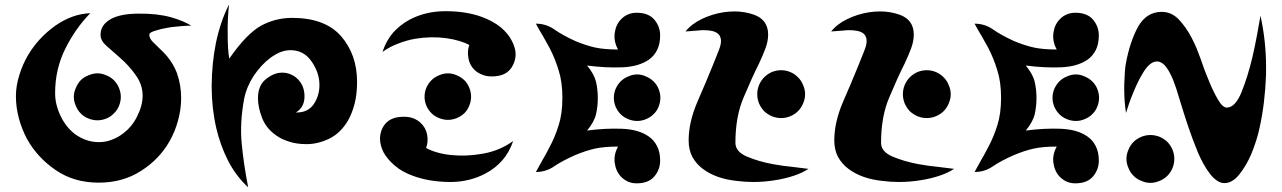

<svg xmlns="http://www.w3.org/2000/svg" viewBox="-20 -803 5622 842"><path d="M818.4 -690.4Q799.8 -690.4 775.4 -688.5Q751 -686.5 727.5 -683.6Q690.4 -677.7 663.1 -668.9Q634.8 -661.1 634.8 -651.4Q634.8 -632.8 653.3 -616.2Q671.9 -598.6 694.3 -576.2Q736.3 -534.2 755.9 -482.4Q774.4 -430.7 774.4 -373Q774.4 -323.2 760.7 -274.4Q748 -226.6 723.6 -183.6Q678.7 -104.5 598.6 -53.7Q518.6 -2 413.1 -2Q303.7 -2 223.6 -57.6Q143.6 -112.3 98.6 -193.4Q75.2 -237.3 62.5 -285.2Q49.8 -333 49.8 -380.9Q49.8 -426.8 64.5 -472.7Q78.1 -518.6 102.5 -560.5Q148.4 -637.7 222.7 -690.4Q296.9 -742.2 376 -745.1Q311.5 -679.7 266.6 -589.8Q221.7 -500 221.7 -394.5Q221.7 -344.7 245.1 -295.9Q267.6 -247.1 307.6 -215.8Q330.1 -199.2 356.4 -189.5Q383.8 -179.7 414.1 -179.7Q444.3 -179.7 470.7 -190.4Q497.1 -200.2 518.6 -216.8Q559.6 -247.1 582 -293.9Q605.5 -340.8 605.5 -383.8Q605.5 -431.6 575.2 -473.6Q545.9 -515.6 503.9 -551.8Q470.7 -581.1 446.3 -602.5Q420.9 -625 420.9 -650.4Q420.9 -693.4 464.8 -718.8Q507.8 -743.2 588.9 -743.2Q668.9 -744.1 729.5 -727.5Q789.1 -710 818.4 -690.4ZM509.8 -377.9Q509.8 -397.5 502 -417Q494.1 -436.5 479.5 -451.2Q465.8 -464.8 446.3 -472.7Q426.8 -481.4 407.2 -481.4Q387.7 -481.4 368.2 -472.7Q347.7 -464.8 334 -451.2Q320.3 -436.5 312.5 -417Q303.7 -397.5 303.7 -377.9Q303.7 -358.4 312.5 -338.9Q320.3 -319.3 334 -305.7Q347.7 -291 368.2 -283.2Q387.7 -275.4 407.2 -275.4Q426.8 -275.4 446.3 -283.2Q465.8 -291 479.5 -305.7Q494.1 -319.3 502 -338.9Q509.8 -358.4 509.8 -377.9Z M1068.4 18.6Q1014.6 -31.2 980.5 -97.7Q946.3 -165 928.7 -240.2Q908.2 -329.1 908.2 -423.8Q908.2 -426.8 908.2 -428.7Q909.2 -526.4 926.8 -614.3Q936.5 -661.1 951.2 -704.1Q965.8 -747.1 984.4 -783.2Q977.5 -721.7 978.5 -652.3Q978.5 -584 985.4 -545.9Q1061.5 -655.3 1125 -690.4Q1188.5 -724.6 1260.7 -724.6Q1405.3 -724.6 1475.6 -644.5Q1545.9 -563.5 1545.9 -444.3Q1545.9 -389.6 1535.2 -348.6Q1524.4 -306.6 1506.8 -275.4Q1473.6 -218.8 1422.9 -194.3Q1373 -170.9 1325.2 -170.9Q1281.2 -170.9 1249 -181.6Q1215.8 -191.4 1191.4 -209Q1146.5 -240.2 1128.9 -287.1Q1111.3 -333 1111.3 -372.1Q1111.3 -428.7 1146.5 -456.1Q1181.6 -484.4 1216.8 -484.4Q1235.4 -484.4 1251 -478.5Q1266.6 -472.7 1278.3 -462.9Q1314.5 -432.6 1315.4 -382.8Q1316.4 -333 1277.3 -309.6Q1330.1 -308.6 1355.5 -345.7Q1380.9 -382.8 1380.9 -430.7Q1380.9 -483.4 1346.7 -533.2Q1312.5 -583 1253.9 -583Q1232.4 -583 1209 -574.2Q1186.5 -564.5 1165 -548.8Q1125 -518.6 1092.8 -470.7Q1061.5 -422.9 1050.8 -370.1Q1031.2 -264.6 1040 -172.9Q1048.8 -81.1 1068.4 18.6Z M1657.2 -575.2Q1673.8 -625 1704.1 -660.2Q1735.4 -694.3 1774.4 -715.8Q1845.7 -753.9 1932.6 -753.9Q1934.6 -753.9 1935.5 -753.9Q2024.4 -753.9 2093.8 -728.5Q2143.6 -710 2176.8 -682.6Q2209 -655.3 2224.6 -624Q2241.2 -592.8 2241.2 -564.5Q2241.2 -540 2229.5 -517.6Q2206.1 -467.8 2136.7 -467.8Q2112.3 -467.8 2094.7 -475.6Q2076.2 -482.4 2063.5 -494.1Q2039.1 -516.6 2034.2 -548.8Q2028.3 -580.1 2038.1 -605.5Q2002 -626 1936.5 -635.7Q1870.1 -644.5 1799.8 -632.8Q1761.7 -626 1724.6 -611.3Q1688.5 -597.7 1657.2 -575.2ZM2230.5 -184.6Q2212.9 -133.8 2182.6 -99.6Q2152.3 -65.4 2112.3 -43.9Q2041 -4.9 1955.1 -4.9Q1953.1 -4.9 1951.2 -4.9Q1862.3 -5.9 1793 -31.2Q1743.2 -48.8 1710.9 -77.1Q1678.7 -104.5 1662.1 -134.8Q1646.5 -166 1646.5 -195.3Q1646.5 -218.8 1657.2 -241.2Q1681.6 -291 1750 -291Q1774.4 -291 1793 -284.2Q1811.5 -276.4 1824.2 -264.6Q1847.7 -243.2 1853.5 -210.9Q1858.4 -178.7 1848.6 -154.3Q1868.2 -142.6 1896.5 -134.8Q1925.8 -126 1960 -123Q2023.4 -116.2 2096.7 -128.9Q2170.9 -141.6 2230.5 -184.6ZM2045.9 -378.9Q2045.9 -398.4 2038.1 -418Q2030.3 -437.5 2016.6 -451.2Q2002 -464.8 1983.4 -472.7Q1963.9 -481.4 1944.3 -481.4Q1924.8 -481.4 1905.3 -472.7Q1885.7 -464.8 1872.1 -451.2Q1858.4 -437.5 1849.6 -418Q1841.8 -398.4 1841.8 -378.9Q1841.8 -359.4 1849.6 -339.8Q1858.4 -320.3 1872.1 -306.6Q1885.7 -293 1905.3 -285.2Q1924.8 -277.3 1944.3 -277.3Q1963.9 -277.3 1983.4 -285.2Q2002 -293 2016.6 -306.6Q2030.3 -320.3 2038.1 -339.8Q2045.9 -359.4 2045.9 -378.9Z M2845.7 -301.8Q2832 -288.1 2812.5 -280.3Q2793.9 -272.5 2774.4 -272.5Q2754.9 -272.5 2735.4 -280.3Q2715.8 -288.1 2702.1 -301.8Q2688.5 -315.4 2679.7 -335Q2671.9 -354.5 2671.9 -374Q2671.9 -393.6 2679.7 -413.1Q2688.5 -432.6 2702.1 -446.3Q2715.8 -460 2735.4 -467.8Q2754.9 -476.6 2774.4 -476.6Q2793.9 -476.6 2812.5 -467.8Q2832 -460 2845.7 -446.3Q2860.4 -432.6 2868.2 -413.1Q2876 -393.6 2876 -374Q2876 -354.5 2868.2 -335Q2860.4 -315.4 2845.7 -301.8ZM2330.1 -699.2Q2375 -699.2 2411.1 -673.8Q2447.3 -648.4 2502.9 -623Q2549.8 -603.5 2589.8 -594.7Q2629.9 -585.9 2690.4 -585.9Q2670.9 -621.1 2675.8 -658.2Q2680.7 -695.3 2704.1 -718.8Q2716.8 -732.4 2733.4 -739.3Q2751 -747.1 2771.5 -747.1Q2824.2 -747.1 2849.6 -716.8Q2875 -686.5 2875 -647.5Q2875 -609.4 2861.3 -583Q2848.6 -557.6 2825.2 -541Q2780.3 -510.7 2709 -507.8Q2636.7 -504.9 2554.7 -515.6Q2585.9 -477.5 2593.8 -444.3Q2601.6 -410.2 2601.6 -373Q2601.6 -335.9 2593.8 -301.8Q2585.9 -268.6 2554.7 -230.5Q2635.7 -241.2 2708 -238.3Q2780.3 -235.4 2824.2 -205.1Q2848.6 -188.5 2861.3 -162.1Q2875 -136.7 2875 -98.6Q2875 -59.6 2849.6 -29.3Q2824.2 1 2771.5 1Q2751 1 2733.4 -6.8Q2716.8 -14.6 2704.1 -27.3Q2680.7 -51.8 2675.8 -88.9Q2670.9 -125 2690.4 -160.2Q2629.9 -160.2 2589.8 -151.4Q2549.8 -142.6 2502.9 -123Q2447.3 -98.6 2411.1 -74.2Q2375 -48.8 2330.1 -48.8Q2345.7 -78.1 2360.4 -103.5Q2376 -129.9 2388.7 -155.3Q2414.1 -202.1 2429.7 -252.9Q2446.3 -303.7 2446.3 -374Q2446.3 -444.3 2429.7 -495.1Q2414.1 -546.9 2389.6 -593.8Q2376 -618.2 2361.3 -644.5Q2345.7 -669.9 2330.1 -699.2Z M3000 -187.5Q3000 -265.6 3037.1 -353.5Q3075.2 -440.4 3108.4 -522.5Q3117.2 -543 3131.8 -581.1Q3147.5 -618.2 3138.7 -640.6Q3133.8 -653.3 3123 -659.2Q3112.3 -666 3097.7 -668Q3070.3 -672.9 3038.1 -668.9Q3006.8 -666 2986.3 -665Q3012.7 -698.2 3057.6 -719.7Q3102.5 -741.2 3151.4 -749Q3176.8 -752.9 3201.2 -752.9Q3246.1 -752.9 3287.1 -738.3Q3348.6 -715.8 3348.6 -651.4Q3348.6 -622.1 3336.9 -590.8Q3325.2 -559.6 3308.6 -524.4Q3276.4 -460 3241.2 -376Q3205.1 -292 3205.1 -176.8Q3205.1 -137.7 3255.9 -116.2Q3306.6 -94.7 3370.1 -83Q3413.1 -75.2 3454.1 -71.3Q3496.1 -66.4 3525.4 -62.5Q3499 -44.9 3460.9 -32.2Q3422.9 -19.5 3378.9 -12.7Q3332 -4.9 3283.2 -4.9Q3246.1 -4.9 3209 -9.8Q3120.1 -19.5 3063.5 -61.5Q3034.2 -83 3016.6 -114.3Q3000 -145.5 3000 -187.5ZM3510.7 -389.6Q3510.7 -410.2 3502 -429.7Q3494.1 -450.2 3479.5 -463.9Q3465.8 -478.5 3445.3 -487.3Q3425.8 -495.1 3405.3 -495.1Q3385.7 -495.1 3365.2 -487.3Q3345.7 -478.5 3331.1 -463.9Q3317.4 -450.2 3308.6 -429.7Q3300.8 -410.2 3300.8 -389.6Q3300.8 -370.1 3308.6 -349.6Q3317.4 -330.1 3331.1 -315.4Q3345.7 -301.8 3365.2 -293Q3385.7 -285.2 3405.3 -285.2Q3425.8 -285.2 3445.3 -293Q3465.8 -301.8 3479.5 -315.4Q3494.1 -330.1 3502 -349.6Q3510.7 -370.1 3510.7 -389.6Z M3638.7 -187.5Q3638.7 -265.6 3675.8 -353.5Q3713.9 -440.4 3747.1 -522.5Q3755.9 -543 3770.5 -581.1Q3786.1 -618.2 3777.3 -640.6Q3772.5 -653.3 3761.7 -659.2Q3751 -666 3736.3 -668Q3709 -672.9 3676.8 -668.9Q3645.5 -666 3625 -665Q3651.4 -698.2 3696.3 -719.7Q3741.2 -741.2 3790 -749Q3815.4 -752.9 3839.8 -752.9Q3884.8 -752.9 3925.8 -738.3Q3987.3 -715.8 3987.3 -651.4Q3987.3 -622.1 3975.6 -590.8Q3963.9 -559.6 3947.3 -524.4Q3915 -460 3879.9 -376Q3843.8 -292 3843.8 -176.8Q3843.8 -137.7 3894.5 -116.2Q3945.3 -94.7 4008.8 -83Q4051.8 -75.2 4092.8 -71.3Q4134.8 -66.4 4164.1 -62.5Q4137.7 -44.9 4099.6 -32.2Q4061.5 -19.5 4017.6 -12.7Q3970.7 -4.9 3921.9 -4.9Q3884.8 -4.9 3847.7 -9.8Q3758.8 -19.5 3702.1 -61.5Q3672.9 -83 3655.3 -114.3Q3638.7 -145.5 3638.7 -187.5ZM4149.4 -389.6Q4149.4 -410.2 4140.6 -429.7Q4132.8 -450.2 4118.2 -463.9Q4104.5 -478.5 4084 -487.3Q4064.5 -495.1 4043.9 -495.1Q4024.4 -495.1 4003.9 -487.3Q3984.4 -478.5 3969.7 -463.9Q3956.1 -450.2 3947.3 -429.7Q3939.5 -410.2 3939.5 -389.6Q3939.5 -370.1 3947.3 -349.6Q3956.1 -330.1 3969.7 -315.4Q3984.4 -301.8 4003.9 -293Q4024.4 -285.2 4043.9 -285.2Q4064.5 -285.2 4084 -293Q4104.5 -301.8 4118.2 -315.4Q4132.8 -330.1 4140.6 -349.6Q4149.4 -370.1 4149.4 -389.6Z M4769.5 -301.8Q4755.9 -288.1 4736.3 -280.3Q4717.8 -272.5 4698.2 -272.5Q4678.7 -272.5 4659.2 -280.3Q4639.6 -288.1 4626 -301.8Q4612.3 -315.4 4603.5 -335Q4595.7 -354.5 4595.7 -374Q4595.7 -393.6 4603.5 -413.1Q4612.3 -432.6 4626 -446.3Q4639.6 -460 4659.2 -467.8Q4678.7 -476.6 4698.2 -476.6Q4717.8 -476.6 4736.3 -467.8Q4755.9 -460 4769.5 -446.3Q4784.2 -432.6 4792 -413.1Q4799.8 -393.6 4799.8 -374Q4799.8 -354.5 4792 -335Q4784.2 -315.4 4769.5 -301.8ZM4253.9 -699.2Q4298.8 -699.2 4335 -673.8Q4371.1 -648.4 4426.8 -623Q4473.6 -603.5 4513.7 -594.7Q4553.7 -585.9 4614.3 -585.9Q4594.7 -621.1 4599.6 -658.2Q4604.5 -695.3 4627.9 -718.8Q4640.6 -732.4 4657.2 -739.3Q4674.8 -747.1 4695.3 -747.1Q4748 -747.1 4773.4 -716.8Q4798.8 -686.5 4798.8 -647.5Q4798.8 -609.4 4785.2 -583Q4772.5 -557.6 4749 -541Q4704.1 -510.7 4632.8 -507.8Q4560.5 -504.9 4478.5 -515.6Q4509.8 -477.5 4517.6 -444.3Q4525.4 -410.2 4525.4 -373Q4525.4 -335.9 4517.6 -301.8Q4509.8 -268.6 4478.5 -230.5Q4559.6 -241.2 4631.8 -238.3Q4704.1 -235.4 4748 -205.1Q4772.5 -188.5 4785.2 -162.1Q4798.8 -136.7 4798.8 -98.6Q4798.8 -59.6 4773.4 -29.3Q4748 1 4695.3 1Q4674.8 1 4657.2 -6.8Q4640.6 -14.6 4627.9 -27.3Q4604.5 -51.8 4599.6 -88.9Q4594.7 -125 4614.3 -160.2Q4553.7 -160.2 4513.7 -151.4Q4473.6 -142.6 4426.8 -123Q4371.1 -98.6 4335 -74.2Q4298.8 -48.8 4253.9 -48.8Q4269.5 -78.1 4284.2 -103.5Q4299.8 -129.9 4312.5 -155.3Q4337.9 -202.1 4353.5 -252.9Q4370.1 -303.7 4370.1 -374Q4370.1 -444.3 4353.5 -495.1Q4337.9 -546.9 4313.5 -593.8Q4299.8 -618.2 4285.2 -644.5Q4269.5 -669.9 4253.9 -699.2Z M4917 -522.5Q4934.6 -619.1 4970.7 -685.5Q5007.8 -751 5075.2 -751Q5117.2 -751 5149.4 -717.8Q5181.6 -683.6 5205.1 -638.7Q5217.8 -614.3 5228.5 -588.9Q5238.3 -563.5 5247.1 -540Q5252.9 -524.4 5261.7 -498Q5271.5 -472.7 5283.2 -444.3Q5300.8 -401.4 5321.3 -366.2Q5341.8 -331.1 5360.4 -331.1Q5397.5 -332 5424.8 -399.4Q5452.1 -466.8 5472.7 -553.7Q5483.4 -600.6 5492.2 -647.5Q5501 -694.3 5507.8 -734.4Q5532.2 -621.1 5532.2 -510.7Q5532.2 -493.2 5532.2 -475.6Q5527.3 -347.7 5503.9 -243.2Q5498 -214.8 5488.3 -184.6Q5478.5 -154.3 5466.8 -126Q5444.3 -74.2 5414.1 -37.1Q5383.8 0 5349.6 0Q5333 0 5317.4 -10.7Q5300.8 -21.5 5286.1 -41Q5258.8 -76.2 5234.4 -131.8Q5210.9 -188.5 5190.4 -249Q5169.9 -310.5 5153.3 -366.2Q5136.7 -422.9 5124 -454.1Q5104.5 -500 5085.9 -518.6Q5067.4 -536.1 5048.8 -533.2Q5021.5 -529.3 4996.1 -489.3Q4971.7 -450.2 4952.1 -402.3Q4941.4 -377 4932.6 -352.5Q4924.8 -327.1 4918 -307.6Q4910.2 -357.4 4910.2 -413.1Q4910.2 -420.9 4910.2 -429.7Q4912.1 -495.1 4917 -522.5ZM5129.9 -106.4Q5129.9 -126 5122.1 -146.5Q5113.3 -166 5099.6 -180.7Q5085 -194.3 5065.4 -203.1Q5044.9 -210.9 5025.4 -210.9Q5004.9 -210.9 4985.4 -203.1Q4964.8 -194.3 4951.2 -180.7Q4936.5 -166 4928.7 -146.5Q4919.9 -126 4919.9 -106.4Q4919.9 -85.9 4928.7 -66.4Q4936.5 -45.9 4951.2 -32.2Q4964.8 -17.6 4985.4 -9.8Q5004.9 -1 5025.4 -1Q5044.9 -1 5065.4 -9.8Q5085 -17.6 5099.6 -32.2Q5113.3 -45.9 5122.1 -66.4Q5129.9 -85.9 5129.9 -106.4Z"/></svg>

Font: MahoPreGreeks
Style: Regular
Weight: 400
Designer: ABC, Toei Animation
Foundry: Ishotihadus
Version: Version 1.00